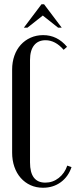

<svg xmlns="http://www.w3.org/2000/svg" viewBox="-20 -873 360 902"><path d="M37 -546Q37 -581 47.5 -611Q58 -641 77.5 -662.5Q97 -684 124 -696Q151 -708 183 -708Q249 -708 295 -653L279 -639Q240 -684 194 -684Q159 -684 140 -660Q121 -636 121 -591V-110Q121 -15 193 -15Q228 -15 256 -37Q284 -59 296 -95L316 -88Q301 -43 265.5 -17Q230 9 182 9Q150 9 123.5 -3Q97 -15 77.5 -37Q58 -59 47.5 -89.5Q37 -120 37 -156ZM175 -853H187L270 -743H253L181 -800L109 -743H92Z"/></svg>

Font: Moniqa SemBd Narrow Heading
Style: Regular
Weight: 600
Width: 4
Designer: Rajesh Rajput
Foundry: Rajesh Rajput
Version: Version 1.000